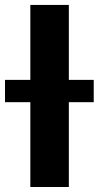

<svg xmlns="http://www.w3.org/2000/svg" viewBox="-58 -747 394 767"><path d="M217 -727.3H63.2V-427.9H-38V-338.8H63.2V0H217V-338.8H316.4V-427.9H217Z"/></svg>

Font: Margiela Sans
Style: Bold
Weight: 700
Designer: Stefan Endress, Andreas Faust
Version: Version 1.100;FEAKit 1.0